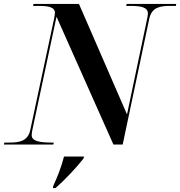

<svg xmlns="http://www.w3.org/2000/svg" viewBox="-44 -734 915 975"><path d="M-24 0H227L229 -10H219C158 -10 117 -17 117 -47C117 -54 118 -65 121 -77L243 -649L532 0H579L714 -639C727 -699 772 -704 821 -704H849L851 -714H599L597 -704H618C673 -704 707 -697 707 -665C707 -659 705 -647 703 -638L601 -153L357 -714H126L124 -704H150C200 -704 235 -699 235 -668C235 -661 232 -648 230 -636L110 -75C98 -17 54 -10 4 -10H-22ZM226 211 225 221H238C284 181 349 112 380 71L383 61H281C268 112 248 164 226 211Z"/></svg>

Font: Noto Serif Display SemiBold
Style: Italic
Weight: 600
Italic angle: -12°
Designer: Monotype Design Team
Foundry: Monotype Imaging Inc.
Version: Version 2.009